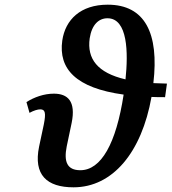

<svg xmlns="http://www.w3.org/2000/svg" viewBox="-20 -790 733 820"><path d="M294 10C461 10 585 -139 627 -376C645 -375 665 -375 685 -375L693 -433C673 -434 654 -434 635 -435C660 -648 599 -770 440 -770C324 -770 259 -706 246 -617C229 -496 304 -414 508 -386C476 -177 412 -63 323 -63C266 -63 252 -100 265 -165L286 -265C305 -358 269 -390 210 -390C168 -390 126 -375 93 -354L106 -308C124 -318 141 -323 152 -323C173 -323 177 -308 167 -258L147 -164C122 -43 180 10 294 10ZM363 -626C372 -685 402 -712 439 -712C526 -712 528 -565 516 -451C396 -479 351 -539 363 -626Z"/></svg>

Font: Noto Serif Condensed SemiBold
Style: Italic
Weight: 600
Width: 3
Italic angle: -12°
Designer: Monotype Design Team
Foundry: Monotype Imaging Inc.
Version: Version 2.014